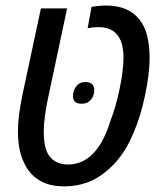

<svg xmlns="http://www.w3.org/2000/svg" viewBox="-20 -660 583 690"><path d="M211.4 9.8Q155.3 9.8 119.4 -13.2Q83.5 -36.1 65.9 -76.2Q54.7 -99.1 49.6 -127.4Q44.4 -155.8 44.4 -187.5Q44.4 -216.3 48.6 -248.8Q52.7 -281.2 60.5 -318.4L127 -629.9H221.2L154.3 -315.4Q145.5 -274.9 141.4 -243.2Q137.2 -211.4 137.2 -184.1Q137.2 -161.1 140.9 -141.1Q144.5 -121.1 152.8 -106.4Q162.6 -88.9 180.4 -78.9Q198.2 -68.8 225.1 -68.8Q252.9 -68.8 277.6 -80.8Q302.2 -92.8 322.8 -117.2Q338.9 -136.2 352.3 -163.1Q365.7 -189.9 377 -226.1Q386.2 -249 394.8 -279.1Q403.3 -309.1 409.9 -340.8Q416.5 -372.6 420.2 -401.6Q423.8 -430.7 423.8 -452.1Q423.8 -480.5 417.7 -502.2Q411.6 -523.9 399.4 -537.1Q389.2 -549.3 372.3 -555.9Q355.5 -562.5 333.5 -562.5Q324.2 -562.5 314.7 -561.5Q305.2 -560.5 294.9 -558.6L309.1 -635.7Q323.2 -637.7 336.4 -638.9Q349.6 -640.1 361.3 -640.1Q401.4 -640.1 430.9 -627.7Q460.4 -615.2 479.5 -591.8Q500.5 -566.4 509 -530.8Q517.6 -495.1 517.6 -452.6Q517.6 -420.9 513.2 -386.7Q508.8 -352.5 500.5 -314Q493.2 -278.8 483.2 -246.3Q473.1 -213.9 460.9 -184.8Q448.7 -155.8 435.1 -131.3Q413.6 -94.7 386.2 -66.7Q358.9 -38.6 329.6 -21.5Q311.5 -10.3 291.5 -3.4Q271.5 3.4 251.2 6.6Q231 9.8 211.4 9.8ZM273.4 -287.1Q257.3 -287.1 249.8 -294.2Q242.2 -301.3 242.2 -314Q242.2 -335 254.2 -350.1Q266.1 -365.2 287.1 -365.2Q303.2 -365.2 311 -357.7Q318.8 -350.1 318.8 -336.9Q318.8 -315.4 306.6 -301.3Q294.4 -287.1 273.4 -287.1Z"/></svg>

Font: Open Sans SemiCondensed Medium
Style: Italic
Weight: 500
Width: 4
Italic angle: -12°
Designer: Monotype Design Team
Foundry: Monotype Imaging Inc.
Version: Version 3.000